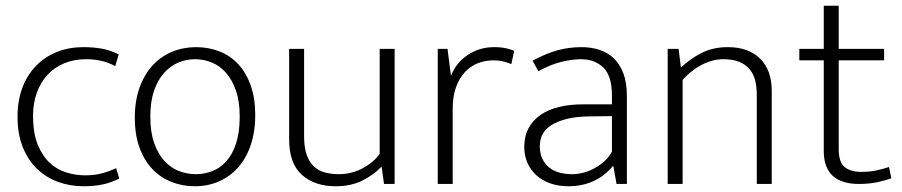

<svg xmlns="http://www.w3.org/2000/svg" viewBox="-20 -640 3139 668"><path d="M277 -30Q309 -30 335 -37Q361 -44 384 -55L395 -19Q368 -5 338.5 1.5Q309 8 271 8Q224 8 182.5 -7Q141 -22 109.5 -52Q78 -82 59.5 -127.5Q41 -173 41 -234Q41 -290 58 -335Q75 -380 106 -411.5Q137 -443 178.5 -459.5Q220 -476 270 -476Q301 -476 330 -471.5Q359 -467 393 -451L381 -410Q354 -424 329.5 -429Q305 -434 279 -434Q238 -434 204 -420Q170 -406 146 -380.5Q122 -355 108.5 -318.5Q95 -282 95 -237Q95 -177 111 -137.5Q127 -98 152.5 -74Q178 -50 210.5 -40Q243 -30 277 -30Z M868 -240Q868 -181 852 -134.5Q836 -88 807.5 -56.5Q779 -25 741 -8.5Q703 8 658 8Q614 8 575.5 -7.5Q537 -23 509 -53Q481 -83 465 -127.5Q449 -172 449 -230Q449 -289 465.5 -335Q482 -381 511 -412.5Q540 -444 579 -460Q618 -476 662 -476Q706 -476 744 -461Q782 -446 809.5 -416Q837 -386 852.5 -342Q868 -298 868 -240ZM814 -235Q814 -287 801 -324.5Q788 -362 766.5 -386.5Q745 -411 717 -422.5Q689 -434 659 -434Q629 -434 601 -422.5Q573 -411 551 -386.5Q529 -362 516 -324.5Q503 -287 503 -235Q503 -180 516.5 -142Q530 -104 552 -80Q574 -56 602.5 -45Q631 -34 661 -34Q691 -34 718.5 -44.5Q746 -55 767.5 -79Q789 -103 801.5 -141.5Q814 -180 814 -235Z M1301 -470H1353V0H1316L1308 -59H1306Q1282 -33 1242 -12.5Q1202 8 1148 8Q1075 8 1030.5 -31.5Q986 -71 986 -155V-470H1038V-166Q1038 -127 1047 -101.5Q1056 -76 1072 -61Q1088 -46 1110.5 -40Q1133 -34 1159 -34Q1204 -34 1242.5 -55Q1281 -76 1301 -105Z M1503 0V-470H1537L1549 -376Q1566 -421 1607 -448.5Q1648 -476 1699 -476Q1723 -476 1741 -472Q1759 -468 1769 -463L1759 -417Q1747 -422 1732 -426Q1717 -430 1697 -430Q1668 -430 1642.5 -420Q1617 -410 1597.5 -389Q1578 -368 1566.5 -336.5Q1555 -305 1555 -262V0Z M1833 -429Q1880 -454 1919.5 -465Q1959 -476 2004 -476Q2036 -476 2064.5 -467Q2093 -458 2114.5 -438Q2136 -418 2148.5 -385.5Q2161 -353 2161 -306V0H2125L2114 -62H2112Q2083 -27 2044 -9.5Q2005 8 1957 8Q1924 8 1896 -1.5Q1868 -11 1847.5 -29Q1827 -47 1815.5 -72.5Q1804 -98 1804 -129Q1804 -166 1819 -194Q1834 -222 1861 -240.5Q1888 -259 1925.5 -268Q1963 -277 2009 -277H2109V-308Q2109 -376 2079 -405Q2049 -434 2001 -434Q1972 -434 1934 -425Q1896 -416 1853 -392ZM2109 -236 2026 -235Q1981 -234 1949 -225.5Q1917 -217 1896.5 -203.5Q1876 -190 1867 -171.5Q1858 -153 1858 -132Q1858 -106 1867 -87.5Q1876 -69 1891 -57Q1906 -45 1926.5 -39.5Q1947 -34 1970 -34Q1988 -34 2007 -38.5Q2026 -43 2044.5 -52.5Q2063 -62 2080 -76.5Q2097 -91 2109 -112Z M2355 0H2303V-470H2341L2349 -405Q2383 -437 2422.5 -456.5Q2462 -476 2512 -476Q2584 -476 2624.5 -436Q2665 -396 2665 -324V0H2613V-311Q2613 -337 2607.5 -359.5Q2602 -382 2588.5 -398.5Q2575 -415 2552.5 -424.5Q2530 -434 2497 -434Q2459 -434 2421.5 -414.5Q2384 -395 2355 -362Z M3056 -430H2898V-122Q2898 -75 2919 -58.5Q2940 -42 2977 -42Q3006 -42 3031 -47.5Q3056 -53 3073 -59L3081 -20Q3061 -12 3032 -6Q3003 0 2968 0Q2908 0 2877 -28.5Q2846 -57 2846 -115V-430H2761V-470H2846V-620H2898V-470H3056Z"/></svg>

Font: Mukta Vaani ExtraLight
Style: Regular
Weight: 275
Designer: Noopur Datye, Girish Dalvi, Yashodeep Gholap, Pallavi Karambelkar
Foundry: Ek Type
Version: Version 2.538;PS 1.000;hotconv 16.6.51;makeotf.lib2.5.65220;